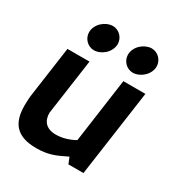

<svg xmlns="http://www.w3.org/2000/svg" viewBox="-165 -802 870 928"><g transform="rotate(30 269.5 -338.5)"><path d="M478 -622C478 -657 450 -687 414 -687C373 -686 330 -650 329 -604C329 -569 357 -539 393 -539C434 -540 477 -576 478 -622ZM261 -622C261 -657 233 -687 197 -687C156 -686 113 -650 112 -604C112 -569 140 -539 176 -539C217 -540 260 -576 261 -622ZM170 10C239 10 274 -7 331 -35L345 0H429L497 -481H374L324 -123C289 -104 255 -94 220 -94C165 -94 141 -125 141 -170L185 -481H62L24 -211C20 -186 19 -163 19 -141C19 -48 56 10 170 10Z"/></g></svg>

Font: Cantarell
Style: BoldOblique
Weight: 700
Italic angle: -8°
Designer: Dave Crossland
Version: Version 0.024